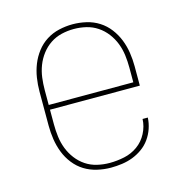

<svg xmlns="http://www.w3.org/2000/svg" viewBox="-87 -618 673 706"><g transform="rotate(-15 250.0 -265.0)"><path d="M251 8Q225 8 199 2Q173 -4 151 -17.5Q129 -31 112.5 -52Q96 -73 86.5 -97.5Q77 -122 73 -148Q69 -174 69 -200V-330Q69 -356 73 -382Q77 -408 86.5 -432Q96 -456 112 -477Q128 -498 150 -512Q172 -526 198 -532Q224 -538 250 -538Q276 -538 302 -532Q328 -526 350 -512Q372 -498 388 -477Q404 -456 413.5 -432Q423 -408 427 -382Q431 -356 431 -330V-256H89V-200Q89 -176 92 -152.5Q95 -129 103.5 -107Q112 -85 126.5 -66Q141 -47 160.5 -34Q180 -21 203.5 -15.5Q227 -10 251 -10Q279 -10 307 -16Q335 -22 358 -38.5Q381 -55 394.5 -81Q408 -107 409 -135H429Q428 -114 421 -93.5Q414 -73 401.5 -55.5Q389 -38 371.5 -25.5Q354 -13 334.5 -5.5Q315 2 293.5 5Q272 8 251 8ZM411 -274V-330Q411 -354 408 -377.5Q405 -401 396.5 -423Q388 -445 373.5 -464Q359 -483 339.5 -496Q320 -509 297 -514.5Q274 -520 250 -520Q226 -520 203 -514.5Q180 -509 160.5 -496Q141 -483 126.5 -464Q112 -445 103.5 -423Q95 -401 92 -377.5Q89 -354 89 -330V-274Z"/></g></svg>

Font: Iosevka Slab Thin
Style: Regular
Weight: 100
Monospace: yes
Designer: Belleve Invis
Foundry: Belleve Invis
Version: Version 11.1.0; ttfautohint (v1.8.3)